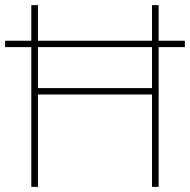

<svg xmlns="http://www.w3.org/2000/svg" viewBox="-20 -734 746 754"><path d="M103 0V-549H0V-574H103V-714H129V-574H577V-714H603V-574H706V-549H603V0H577V-363H129V0ZM129 -388H577V-549H129Z"/></svg>

Font: Noto Sans Oriya Thin
Style: Regular
Weight: 100
Designer: Amélie Bonet and Sol Matas
Foundry: Google LLC
Version: Version 2.006; ttfautohint (v1.8.4.7-5d5b)